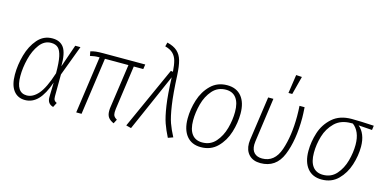

<svg xmlns="http://www.w3.org/2000/svg" viewBox="-73 -1155 3131 1563"><g transform="rotate(15 1492.5 -373.0)"><path d="M400 -331 466 -522H510L414 -266L413 -81Q413 -59 420 -48.5Q427 -38 441 -33L421 6Q368 -8 371 -69L374 -187Q339 -85 292.5 -37Q246 11 184 11Q122 11 87 -35Q52 -81 52 -169Q52 -251 75.5 -334.5Q99 -418 148.5 -475Q198 -532 272 -532Q338 -532 369.5 -487Q401 -442 400 -331ZM98 -169Q98 -29 188 -29Q240 -29 285.5 -81.5Q331 -134 373 -265Q373 -356 362.5 -405Q352 -454 330.5 -474Q309 -494 271 -494Q214 -494 175 -442Q136 -390 117 -314.5Q98 -239 98 -169Z M918 -111Q916 -89 916 -83Q916 -62 923.5 -50Q931 -38 949 -28L931 7Q899 -7 884.5 -27Q870 -47 870 -80Q870 -100 872 -111L925 -482H727L659 0H614L682 -482Q657 -482 641 -480Q625 -478 603 -473L596 -510Q619 -517 642 -519.5Q665 -522 700 -522H1056L1050 -482H970Z M1330 -505Q1337 -350 1351 -256.5Q1365 -163 1382.5 -114Q1400 -65 1430 -8L1388 7Q1359 -50 1341 -101Q1323 -152 1309.5 -242Q1296 -332 1291 -477L1078 8L1035 -3L1271 -526L1289 -523Q1285 -581 1275 -616Q1265 -651 1241.5 -673.5Q1218 -696 1175 -707L1184 -741Q1239 -728 1269.5 -700.5Q1300 -673 1313 -627.5Q1326 -582 1330 -505Z M1503 -187Q1503 -265 1528 -344.5Q1553 -424 1608 -478Q1663 -532 1746 -532Q1824 -532 1866.5 -480.5Q1909 -429 1909 -336Q1909 -258 1884.5 -178.5Q1860 -99 1805 -44Q1750 11 1666 11Q1588 11 1545.5 -41.5Q1503 -94 1503 -187ZM1862 -338Q1862 -414 1832 -454Q1802 -494 1745 -494Q1676 -494 1632 -444Q1588 -394 1569 -322.5Q1550 -251 1550 -184Q1550 -108 1580 -68.5Q1610 -29 1667 -29Q1736 -29 1779.5 -78.5Q1823 -128 1842.5 -199Q1862 -270 1862 -338Z M2403 -433Q2403 -243 2351 -116Q2299 11 2168 11Q2106 11 2071.5 -25Q2037 -61 2037 -121Q2037 -130 2039 -150L2092 -522H2136L2084 -149Q2082 -129 2082 -122Q2082 -76 2106 -52.5Q2130 -29 2172 -29Q2277 -29 2318 -149Q2359 -269 2359 -435Q2359 -480 2356 -522H2399Q2403 -462 2403 -433ZM2265 -757 2314 -754 2274 -600H2242Z M2521 -187Q2521 -264 2546 -342Q2571 -420 2632.5 -474.5Q2694 -529 2795 -529Q2865 -529 2982 -522L2977 -485L2862 -493Q2892 -469 2909 -427Q2926 -385 2926 -330Q2926 -254 2901 -175.5Q2876 -97 2821.5 -43Q2767 11 2684 11Q2606 11 2563.5 -41.5Q2521 -94 2521 -187ZM2879 -333Q2879 -391 2861.5 -431.5Q2844 -472 2813 -495H2798Q2712 -495 2661 -445Q2610 -395 2589 -324.5Q2568 -254 2568 -184Q2568 -108 2598 -68.5Q2628 -29 2685 -29Q2754 -29 2797.5 -78.5Q2841 -128 2860 -198Q2879 -268 2879 -333Z"/></g></svg>

Font: Fira Sans Condensed ExtraLight
Style: Italic
Weight: 275
Width: 3
Italic angle: -8°
Designer: Carrois Corporate & Edenspiekermann AG
Foundry: Carrois Corporate GbR & Edenspiekermann AG
Version: Version 4.203